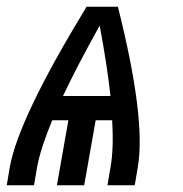

<svg xmlns="http://www.w3.org/2000/svg" viewBox="-24 -550 544 570"><path d="M-4 0 5 -53Q30 -197 233 -530H326Q410 -197 385 -53L376 0H295L304 -53Q314 -108 309 -193H260L226 0H145L179 -193H131Q96 -108 86 -53L77 0ZM163 -265H304Q294 -356 272 -474Q206 -356 163 -265Z"/></svg>

Font: Iosevka SS08
Style: Italic
Weight: 400
Italic angle: -10°
Monospace: yes
Designer: Belleve Invis
Foundry: Belleve Invis
Version: 2.1.0; ttfautohint (v1.8.2)